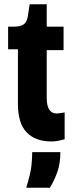

<svg xmlns="http://www.w3.org/2000/svg" viewBox="-20 -653 349 900"><path d="M220 10Q146 10 105 -32.5Q64 -75 64 -166V-422H18V-528H42Q75 -528 90 -538Q105 -548 110 -574L119 -633H199V-528H278V-418H199V-194Q199 -121 246 -121Q253 -121 262 -122.5Q271 -124 283 -126V0Q267 4 253 7Q239 10 220 10ZM103 227Q124 159 127.5 122.5Q131 86 131 60H263Q263 114 248.5 154Q234 194 214 227Z"/></svg>

Font: Bricolage Grotesque 10pt Condensed Bricolage Grotesque 10pt Condensed Regular
Style: Bold
Weight: 700
Width: 3
Designer: Mathieu Triay
Foundry: Atelier Triay
Version: Version 1.000; ttfautohint (v1.8.4.7-5d5b);gftools[0.9.32]